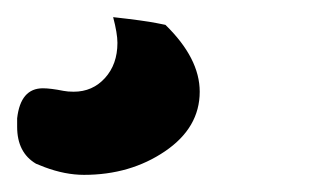

<svg xmlns="http://www.w3.org/2000/svg" viewBox="-26 -39 362 224"><path d="M72 165Q50 165 26 156L16 152Q-6 139 -6 109V99Q-2 64 24 64Q33 64 48 67Q53 68 60 68Q82 68 96.5 52Q111 36 111 11Q111 0 106 -19Q142 -15 157 -12L167 -10Q207 29 207 68Q207 110 166.5 137.5Q126 165 72 165Z"/></svg>

Font: Bangerz
Style: Bold
Weight: 700
Designer: vernon adams
Foundry: Vernon Adams
Version: Version 2.10;February 7, 2025;FontCreator 13.0.0.2683 64-bit